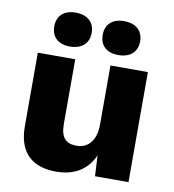

<svg xmlns="http://www.w3.org/2000/svg" viewBox="-81 -777 780 859"><g transform="rotate(10 309.5 -348.0)"><path d="M194 -706C141 -706 110 -677 110 -629C110 -581 141 -552 194 -552C248 -552 280 -581 280 -629C280 -677 248 -706 194 -706ZM414 -706C361 -706 330 -677 330 -629C330 -581 361 -552 414 -552C468 -552 500 -581 500 -629C500 -677 468 -706 414 -706ZM230 10C311 10 370 -24 401 -94L406 0H558V-500H388V-232C388 -154 349 -120 301 -120C254 -120 228 -142 228 -206V-500H58V-166C58 -40 128 10 230 10Z"/></g></svg>

Font: Work Sans
Style: Bold
Weight: 700
Designer: Wei Huang
Foundry: Wei Huang
Version: Version 2.012